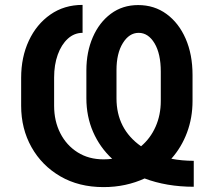

<svg xmlns="http://www.w3.org/2000/svg" viewBox="-20 -758 882 788"><path d="M404.8 9.9Q303.6 9.9 227.6 -34.3Q151.6 -78.5 109.2 -154.1Q66.8 -229.8 66.8 -323.9V-438.9Q66.8 -523.4 98.4 -591.1Q130 -658.7 186.8 -698.3Q243.6 -737.9 318.9 -737.9V-623.2Q284.8 -623.2 258.3 -599.1Q231.9 -574.9 217 -533.6Q202.1 -492.2 202.1 -439.6V-323.9Q202.1 -261 227.5 -211.3Q252.8 -161.6 298.5 -132.8Q344.1 -104 404.8 -104Q422.9 -104 440.3 -106.2Q389.6 -153.4 362 -216.8Q334.5 -280.2 334.5 -355.1V-468.8Q334.5 -544.7 361 -605.5Q387.4 -666.2 435.2 -701.7Q483 -737.2 546.9 -737.2Q613.3 -737.2 663.5 -700.5Q713.8 -663.7 742 -599.1Q770.2 -534.4 770.2 -450.3V-343.8Q770.2 -274.5 747.5 -213.8Q724.8 -153.1 683.2 -106.5Q726.6 -98 775.2 -98V8.5Q719.1 8.5 668.3 -0.2Q617.5 -8.9 573.5 -25.6Q536.6 -8.5 494.1 0.7Q451.7 9.9 404.8 9.9ZM558.9 -157.7Q597.3 -190 618.6 -238.1Q639.9 -286.2 639.9 -343.8V-463.8Q639.9 -537.6 614.2 -580.4Q588.4 -623.2 549 -623.2Q510.3 -623.2 484.2 -581.1Q458.1 -539.1 458.1 -470.2V-354.4Q458.1 -228.7 558.9 -157.7Z"/></svg>

Font: Linik Sans SemiBold
Style: Regular
Weight: 600
Designer: Rasmus Andersson (font), Cristiano Sobral (main changes)
Foundry: rsms
Version: Version 3.018;June 1, 2022;FontCreator 14.0.0.2814 64-bit; t